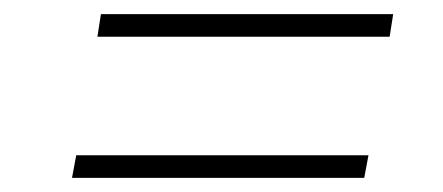

<svg xmlns="http://www.w3.org/2000/svg" viewBox="-20 -470 628 272"><path d="M118 -418 123 -450H537L532 -418ZM82 -218 88 -250H502L496 -218Z"/></svg>

Font: Inria Serif Light
Style: Italic
Weight: 300
Italic angle: -10°
Designer: Black Foundry Team
Foundry: Black Foundry
Version: Version 1.000; ttfautohint (v1.8.3)